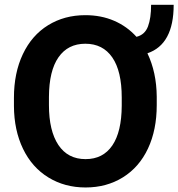

<svg xmlns="http://www.w3.org/2000/svg" viewBox="-20 -785 756 814"><path d="M644.5 -339.4Q644.5 -234.4 607.4 -155.3Q570.3 -76.2 501.2 -33.2Q432.1 9.8 342.8 9.8Q254.4 9.8 185.1 -32.7Q115.7 -75.2 77.6 -154.1Q39.6 -232.9 39.1 -335.4V-370.6Q39.1 -475.6 76.9 -555.4Q114.7 -635.3 183.8 -678Q252.9 -720.7 341.8 -720.7Q408.7 -720.7 463.6 -697Q518.6 -673.3 558.6 -628.9Q594.2 -637.7 607.4 -672.9Q620.6 -708 620.6 -764.6H716.3Q716.3 -596.7 605 -559.1Q643.6 -478.5 644.5 -375.5ZM496.1 -371.6Q496.1 -483.4 456.1 -541.5Q416 -599.6 341.8 -599.6Q268.1 -599.6 228 -542.2Q188 -484.9 187.5 -374V-339.4Q187.5 -230.5 227.5 -170.4Q267.6 -110.4 342.8 -110.4Q416.5 -110.4 456.1 -168.2Q495.6 -226.1 496.1 -336.9Z"/></svg>

Font: SteelSelectRoboto
Style: Roboto-Bold
Weight: 700
Designer: Google
Version: Version 2.137; 2017